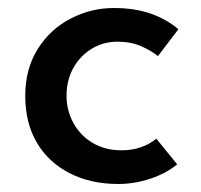

<svg xmlns="http://www.w3.org/2000/svg" viewBox="-20 -449 501 479"><path d="M422 -39Q394 -16 354.5 -3Q315 10 275 10Q206 10 153.5 -17Q101 -44 72 -93Q43 -142 43 -210Q43 -277 74 -326.5Q105 -376 156 -402.5Q207 -429 264 -429Q316 -429 356 -415Q396 -401 425 -376L374 -309Q357 -323 331.5 -334Q306 -345 273 -345Q238 -345 209 -327.5Q180 -310 163 -279.5Q146 -249 146 -210Q146 -173 163.5 -141.5Q181 -110 212 -92Q243 -74 283 -74Q309 -74 331 -81.5Q353 -89 370 -103Z"/></svg>

Font: Josefin Sans Thin Medium
Style: Regular
Weight: 500
Version: Version 2.000